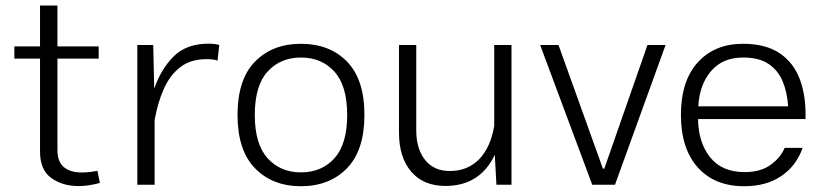

<svg xmlns="http://www.w3.org/2000/svg" viewBox="-20 -658 2929 684"><path d="M327.1 -49.3 335.9 -6.3Q318.4 -1.5 299.1 1.7Q279.8 4.9 260.3 4.9Q202.6 4.9 162.6 -23.9Q122.6 -52.7 122.6 -117.7V-449.2H31.2V-492.7H122.6V-638.2H184.6V-492.7H331.5V-449.2H184.6V-123.5Q184.6 -82 207.5 -62.7Q230.5 -43.5 271 -43.5Q286.1 -43.5 301.8 -45.4Q317.4 -47.4 327.1 -49.3Z M469.2 -497.6H525.9L529.3 -341.8Q552.7 -410.6 598.1 -456.5Q643.6 -502.4 723.1 -502.4Q743.7 -502.4 761.2 -498L754.9 -441.9Q741.7 -447.3 715.8 -447.3Q658.7 -447.3 621.8 -418.5Q585 -389.6 563.5 -341.1Q542 -292.5 531.2 -232.4L530.8 -232.9V0H469.2Z M1052.2 -502Q1154.3 -502 1216.3 -438.5Q1278.3 -375 1278.3 -248.5Q1278.3 -122.6 1216.1 -58.6Q1153.8 5.4 1052.2 5.4Q950.7 5.4 888.4 -58.6Q826.2 -122.6 826.2 -248.5Q826.2 -375 888.4 -438.5Q950.7 -502 1052.2 -502ZM1052.2 -453.1Q979 -453.1 933.3 -403.1Q887.7 -353 887.7 -248.5Q887.7 -144.5 933.3 -94.2Q979 -43.9 1052.2 -43.9Q1126 -43.9 1171.4 -94.2Q1216.8 -144.5 1216.8 -248.5Q1216.8 -353 1171.1 -403.1Q1125.5 -453.1 1052.2 -453.1Z M1401.4 -185.5V-497.6H1462.9V-193.8Q1462.9 -127.4 1494.4 -88.1Q1525.9 -48.8 1582 -48.8Q1646 -48.8 1686.8 -90.6Q1727.5 -132.3 1740.7 -209.5V-497.6H1802.2V0H1748.5L1742.7 -106.4Q1689.9 4.4 1566.9 4.4Q1488.3 4.4 1444.8 -46.6Q1401.4 -97.7 1401.4 -185.5Z M2132.8 -57.1 2286.6 -497.6H2351.1L2170.9 0H2089.8L1904.3 -497.6H1969.7L2127.9 -57.1Z M2466.8 -233.9Q2467.8 -150.4 2509.8 -97.7Q2551.8 -44.9 2632.8 -44.9Q2689.5 -44.9 2725.1 -70.6Q2760.7 -96.2 2775.4 -131.3H2839.4Q2817.4 -67.9 2763.9 -31.2Q2710.4 5.4 2631.3 5.4Q2525.4 5.4 2465.6 -61.8Q2405.8 -128.9 2405.8 -248.5Q2405.8 -369.6 2465.8 -435.8Q2525.9 -502 2627 -502Q2708 -502 2758.1 -468Q2808.1 -434.1 2830.1 -373.8Q2852.1 -313.5 2849.6 -233.9ZM2467.8 -279.3H2787.6Q2784.7 -328.1 2768.6 -367.4Q2752.4 -406.7 2718.5 -429.9Q2684.6 -453.1 2627.4 -453.1Q2554.2 -453.1 2512.9 -404.5Q2471.7 -356 2467.8 -279.3Z"/></svg>

Font: Estedad-FD Light
Style: Regular
Weight: 300
Designer: Amin Abedi
Version: Version 7.3